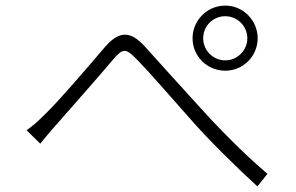

<svg xmlns="http://www.w3.org/2000/svg" viewBox="-20 -731 1058 687"><path d="M75 -265 124 -217C138 -234 159 -260 179 -282C226 -336 331 -454 383 -516C420 -560 430 -559 470 -518C517 -470 584 -392 656 -311C726 -230 830 -129 901 -64L937 -109C840 -191 740 -297 688 -355C621 -428 547 -511 498 -565C444 -624 404 -619 354 -561C295 -492 192 -371 141 -322C117 -298 97 -280 75 -265ZM669 -594C669 -530 721 -478 786 -478C850 -478 902 -530 902 -594C902 -658 850 -711 786 -711C721 -711 669 -658 669 -594ZM707 -594C707 -638 742 -673 786 -673C829 -673 865 -638 865 -594C865 -551 829 -515 786 -515C742 -515 707 -551 707 -594Z"/></svg>

Font: GenEiGothic-pro-Light
Style: Regular
Weight: 300
Designer: Ryoko NISHIZUKA (kana & ideographs); Paul D. Hunt (Latin, Greek & Cyrillic); Wenlong ZHANG (bopomofo); Sandoll Communica
Foundry: Adobe Systems Incorporated; o_tamon
Version: Version 1.000.140830